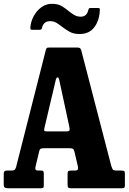

<svg xmlns="http://www.w3.org/2000/svg" viewBox="-20 -1010 690 1030"><path d="M0 -25V-76.5Q0 -86.5 3.8 -90.8Q7.5 -95 18.5 -95H41.5Q55.5 -95 59.5 -99.8Q63.5 -104.5 66.5 -114.5L226.5 -744.5Q229.5 -752 233 -753.5Q236.5 -755 247.5 -755H392.5Q404.5 -755 408.5 -752.2Q412.5 -749.5 415.5 -741.5L576.5 -121.5Q581 -108 584.5 -101.5Q588 -95 607.5 -95H630Q641.5 -95 645.8 -92.5Q650 -90 650 -77.5V-20Q650 -6.5 647 -3.2Q644 0 631 0H362.5Q350 0 346.2 -3.8Q342.5 -7.5 342.5 -20.5V-76.5Q342.5 -88.5 346.5 -91.8Q350.5 -95 362.5 -95H381.5Q394.5 -95 397 -100Q399.5 -105 398 -116.5L380 -193.5Q377 -207 372.2 -211Q367.5 -215 348.5 -215H223Q207 -215 200 -212.8Q193 -210.5 190.5 -199L171 -118Q168 -105.5 171 -100.2Q174 -95 185 -95H199Q209.5 -95 212.2 -91.5Q215 -88 215 -77.5V-17.5Q215 -5 211.8 -2.5Q208.5 0 197 0H29Q11.5 0 5.8 -3.5Q0 -7 0 -25ZM279 -580.5 219.5 -328.5Q217 -318 216.8 -311.5Q216.5 -305 233.5 -305H335Q351.5 -305 353 -311.5Q354.5 -318 351.5 -332L298 -580Q295 -596.5 288.2 -594.8Q281.5 -593 279 -580.5ZM407 -827.5Q375.5 -827.5 354.2 -839.2Q333 -851 315.5 -864.5Q299.5 -877 284.2 -886.8Q269 -896.5 250 -896.5Q228.5 -896.5 218 -885.5Q207.5 -874.5 204.5 -857Q201 -850 192 -850H153.5Q145 -850 143.8 -853.8Q142.5 -857.5 143 -865Q146 -897 161.8 -925.2Q177.5 -953.5 202.5 -971.5Q227.5 -989.5 258.5 -989.5Q290 -989.5 309.8 -978Q329.5 -966.5 346 -952.5Q360.5 -940.5 376.8 -930.5Q393 -920.5 413 -920.5Q446 -920.5 453.5 -956Q455.5 -961.5 457 -964.2Q458.5 -967 466 -967H506Q513 -967 514.5 -964.5Q516 -962 515.5 -956Q513.5 -900.5 486 -864Q458.5 -827.5 407 -827.5Z"/></svg>

Font: Besley* Condensed
Style: Bold
Weight: 700
Width: 3
Designer: Owen Earl
Foundry: indestructible type*
Version: Version 3.000; ttfautohint (v1.8.3)